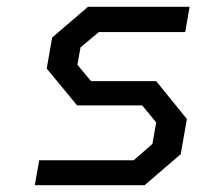

<svg xmlns="http://www.w3.org/2000/svg" viewBox="-20 -543 591 563"><path d="M82 0 95 -73H372L427 -121L438 -184L397 -234H206L117 -342L133 -433L238 -523H536L523 -449H270L216 -404L207 -353L247 -305H438L528 -194L510 -91L404 0Z"/></svg>

Font: Tomorrow
Style: Italic
Weight: 400
Italic angle: -10°
Designer: Tony de Marco, Monica Rizzolli
Foundry: Just in Type
Version: Version 2.002